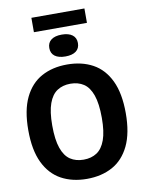

<svg xmlns="http://www.w3.org/2000/svg" viewBox="-113 -1168 948 1255"><g transform="rotate(-10 361.0 -540.0)"><path d="M361 9.5Q264 9.5 191.2 -30.2Q118.5 -70 78 -153.8Q37.5 -237.5 37.5 -370Q37.5 -502.5 78 -586.2Q118.5 -670 191.2 -709.8Q264 -749.5 361 -749.5Q458.5 -749.5 531.2 -709.8Q604 -670 644.2 -586Q684.5 -502 684.5 -370Q684.5 -238 644 -154Q603.5 -70 530.8 -30.2Q458 9.5 361 9.5ZM361 -118Q412.5 -118 449 -142Q485.5 -166 505.2 -220.5Q525 -275 525 -366.5Q525 -461.5 505.2 -517.5Q485.5 -573.5 448.8 -597.8Q412 -622 361 -622Q310 -622 273.2 -598Q236.5 -574 216.8 -519.5Q197 -465 197 -373.5Q197 -278.5 216.8 -222.5Q236.5 -166.5 273.2 -142.2Q310 -118 361 -118ZM361 -803Q315.5 -803 290.8 -821.5Q266 -840 266 -875.5Q266 -910.5 290.8 -929.2Q315.5 -948 361 -948Q406.5 -948 431.2 -929.2Q456 -910.5 456 -875.5Q456 -840 431.2 -821.5Q406.5 -803 361 -803ZM185 -995V-1090.5H537V-995Z"/></g></svg>

Font: Encode Sans SmCnd
Style: Bold
Weight: 700
Width: 4
Designer: Multiple Designers
Foundry: Impallari Type
Version: Version 3.002; ttfautohint (v1.8.3) -l 8 -r 50 -G 200 -x 14 